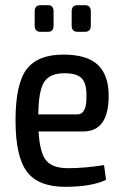

<svg xmlns="http://www.w3.org/2000/svg" viewBox="-20 -710 476 742"><path d="M165 -587H137Q114 -587 114 -611V-666Q114 -690 137 -690H165Q187 -690 187 -666V-611Q187 -587 165 -587ZM308 -587H280Q257 -587 257 -611V-666Q257 -690 280 -690H308Q331 -690 331 -666V-611Q331 -587 308 -587ZM243 -60Q307 -60 382 -72L390 -15Q333 12 232 12Q128 12 84 -46.5Q40 -105 40 -245Q40 -386 83 -442.5Q126 -499 225 -499Q316 -499 358 -459.5Q400 -420 400 -340Q400 -202 302 -202H129Q134 -118 159 -89Q184 -60 243 -60ZM229 -427Q173 -427 151 -393.5Q129 -360 128 -268H279Q316 -268 314 -340Q315 -387 296 -407Q277 -427 229 -427Z"/></svg>

Font: exo2condensed_r
Style: Regular
Weight: 400
Width: 3
Designer: Natanael Gama
Version: Version 1.001;PS 001.001;hotconv 1.0.70;makeotf.lib2.5.58329